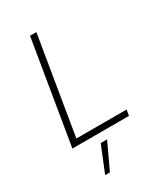

<svg xmlns="http://www.w3.org/2000/svg" viewBox="-232 -831 1026 1175"><g transform="rotate(-30 281.0 -243.5)"><path d="M59.6 0 180.2 -727.5H225.1L111.3 -41H466.3L459.5 0ZM151.9 241.2 226.6 57.6H271.5L185.5 241.2Z"/></g></svg>

Font: Inter Extra Light
Style: Italic
Weight: 200
Italic angle: -9.39999°
Designer: Rasmus Andersson
Foundry: rsms
Version: Version 4.000;git-3c8e0fc